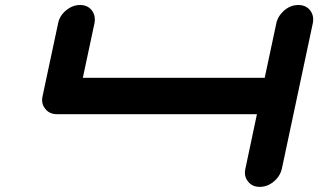

<svg xmlns="http://www.w3.org/2000/svg" viewBox="-20 -728 1240 748"><path d="M1142.1 -708.5Q1171.4 -708.5 1188 -688Q1200.2 -672.4 1200.2 -652.3Q1200.2 -645.5 1198.7 -637.7L1078.1 -70.8Q1073.2 -48.8 1057.6 -31.2Q1028.8 0 991.7 0Q962.4 0 946.3 -21Q934.1 -35.6 934.1 -55.2Q934.1 -62.5 936 -70.8L981 -283.2H201.7Q172.4 -283.2 156.2 -304.2Q144 -318.8 144 -338.4Q144 -345.7 146 -354L206.5 -637.7Q212.4 -667 237.5 -687.7Q262.7 -708.5 292 -708.5Q324.7 -708.5 341.3 -682.6Q344.2 -677.7 346.2 -672.4V-671.9Q346.2 -671.4 346.7 -670.9Q349.1 -663.6 349.1 -655.8V-655.3L349.6 -650.9L349.1 -646V-644.5L348.1 -637.7L302.7 -424.8H1011.2L1056.6 -637.7Q1058.1 -646.5 1062.5 -654.8V-655.3Q1065.9 -662.6 1070.8 -669.4Q1100.6 -708.5 1142.1 -708.5Z"/></svg>

Font: Robtronika
Style: Italic
Weight: 400
Italic angle: -12°
Designer: GGBot
Version: 1.00